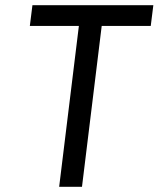

<svg xmlns="http://www.w3.org/2000/svg" viewBox="-20 -720 611 740"><path d="M208 0 284 -620H95L105 -700H571L561 -620H372L296 0Z"/></svg>

Font: Inclusive Sans
Style: Italic
Weight: 400
Italic angle: -7°
Designer: Olivia King
Foundry: Olivia King
Version: Version 2.004